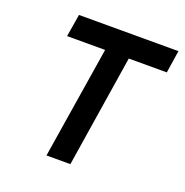

<svg xmlns="http://www.w3.org/2000/svg" viewBox="-109 -679 749 778"><g transform="rotate(20 265.5 -290.0)"><path d="M86 -483H250L173 0H276L352 -483H516L531 -580H102Z"/></g></svg>

Font: Charger Sport
Style: BlkNrwObl
Weight: 900
Designer: Jasper
Foundry: Cannot Into Space Fonts
Version: Version 1.1